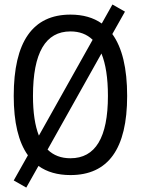

<svg xmlns="http://www.w3.org/2000/svg" viewBox="-20 -768 626 853"><path d="M96.7 65.4 150.9 -30.8C188.5 -3.9 235.8 9.8 293 9.8C460.4 9.8 544.9 -106.4 544.9 -341.8C544.9 -464.8 522.9 -556.2 479 -616.7L535.2 -716.3L479.5 -748L432.1 -663.6C395 -689.9 348.6 -703.1 293 -703.1C125.5 -703.1 41 -583 41 -341.8C41 -224.6 62 -136.7 104 -78.1L41 33.7ZM293 -64.9C251.5 -64.9 217.8 -77.6 191.4 -103.5L430.7 -530.3C449.7 -483.9 459.5 -421.4 459.5 -341.8C459.5 -156.7 403.8 -64.9 293 -64.9ZM152.8 -165.5C135.3 -209.5 126.5 -268.6 126.5 -341.8C126.5 -533.7 182.1 -628.4 293 -628.4C333 -628.4 365.7 -616.2 391.6 -591.3Z"/></svg>

Font: Cascadia Code SemiLight
Style: Regular
Weight: 350
Monospace: yes
Designer: Aaron Bell
Foundry: Saja Typeworks
Version: Version 2404.023